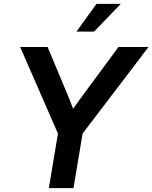

<svg xmlns="http://www.w3.org/2000/svg" viewBox="-20 -970 786 990"><path d="M231.9 0 278.8 -281.2 84 -727.5H225.6L319.3 -503.4Q329.6 -480 338.9 -456.3Q348.1 -432.6 356.9 -408.7Q373.5 -432.6 390.6 -456.3Q407.7 -480 425.3 -503.4L590.8 -727.5H745.6L405.8 -281.2L358.9 0ZM374.5 -807.1 477.5 -950.2H603L465.3 -807.1Z"/></svg>

Font: Inter Display SemiBold
Style: Italic
Weight: 600
Italic angle: -9.39999°
Designer: Rasmus Andersson
Foundry: rsms
Version: Version 4.000;git-a52131595